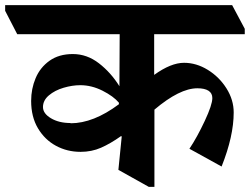

<svg xmlns="http://www.w3.org/2000/svg" viewBox="-76 -689 971 746"><path d="M523 -556V-398Q588 -445 639 -445Q687 -445 731.5 -417.5Q776 -390 804 -345.5Q832 -301 832 -252Q832 -160 785 -42L660 -111Q690 -156 719.5 -219Q749 -282 749 -308Q749 -327 734 -336.5Q719 -346 691 -346Q622 -346 524 -263V37H502L384 -29L397 -159L394 -160Q353 -131 316.5 -115Q280 -99 237 -99Q185 -99 141.5 -122.5Q98 -146 71.5 -190.5Q45 -235 45 -297Q45 -344 62.5 -385.5Q80 -427 116.5 -453Q153 -479 207 -479Q262 -479 308.5 -443Q355 -407 388 -354L389 -556H-9L-56 -647V-669H826L875 -577V-556ZM198 -210Q287 -210 386 -284V-290Q365 -315 322.5 -336.5Q280 -358 236 -358Q205 -358 171 -348Q137 -338 114 -318.5Q91 -299 91 -273Q91 -248 122 -229.5Q153 -211 198 -211Z"/></svg>

Font: Martel Heavy
Style: Regular
Weight: 900
Designer: Dan Reynolds
Foundry: Dan Reynolds
Version: Version 1.001; ttfautohint (v1.1) -l 5 -r 5 -G 72 -x 0 -D la